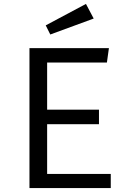

<svg xmlns="http://www.w3.org/2000/svg" viewBox="-20 -949 655 969"><path d="M217.9 -633.3V-395.4H479.5V-322.1H217.9V-71.3H539V0H128.7V-706.2H529.7L519.5 -633.3ZM413.8 -929.2 452.8 -855.4 233.8 -774.9 210.8 -821Z"/></svg>

Font: FiraCode Nerd Font
Style: Regular
Weight: 400
Designer: Carrois Corporate, Edenspiekermann AG, Nikita Prokopov
Foundry: Carrois Corporate, Edenspiekermann AG, Nikita Prokopov
Version: Version 6.002;Nerd Fonts 2.2.2